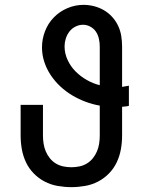

<svg xmlns="http://www.w3.org/2000/svg" viewBox="-20 -763 588 791"><path d="M274 8Q246 8 217.5 3Q189 -2 164 -15Q139 -28 119 -48.5Q99 -69 87 -94.5Q75 -120 70 -148Q65 -176 65 -205V-331H157V-205Q157 -188 159.5 -171.5Q162 -155 168.5 -139.5Q175 -124 185.5 -111Q196 -98 210 -89.5Q224 -81 240.5 -77.5Q257 -74 274 -74Q291 -74 307.5 -77.5Q324 -81 338 -89.5Q352 -98 362.5 -111Q373 -124 379.5 -139.5Q386 -155 388.5 -171.5Q391 -188 391 -205V-328Q361 -333 332 -344Q303 -355 277 -370.5Q251 -386 228.5 -407Q206 -428 189 -453.5Q172 -479 162.5 -508Q153 -537 153 -568Q153 -602 165.5 -634.5Q178 -667 202 -691.5Q226 -716 258 -729.5Q290 -743 324 -743Q346 -743 367.5 -737.5Q389 -732 408 -721Q427 -710 442 -693.5Q457 -677 466.5 -657Q476 -637 479.5 -615Q483 -593 483 -571V-405Q490 -406 497 -407.5Q504 -409 511 -410V-327Q504 -325 497 -324.5Q490 -324 483 -323V-205Q483 -176 478 -148Q473 -120 461 -94.5Q449 -69 429 -48.5Q409 -28 384 -15Q359 -2 330.5 3Q302 8 274 8ZM391 -412V-571Q391 -587 387.5 -603Q384 -619 375.5 -632Q367 -645 352.5 -653Q338 -661 322 -661Q306 -661 291 -653.5Q276 -646 266 -633Q256 -620 251 -604Q246 -588 246 -572Q246 -543 258.5 -516Q271 -489 291.5 -468.5Q312 -448 337.5 -433.5Q363 -419 391 -412Z"/></svg>

Font: Iosevka Semi-Condensed Medium
Style: Regular
Weight: 500
Monospace: yes
Designer: Belleve Invis
Foundry: Belleve Invis
Version: Version 27.3.5